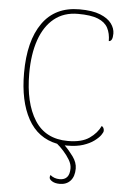

<svg xmlns="http://www.w3.org/2000/svg" viewBox="-62 -768 673 1030"><g transform="rotate(5 275.0 -253.0)"><path d="M324 10Q316 10 308 10Q331 32 354.5 64Q378 96 378 129Q378 171 357 194.5Q336 218 299 218Q274 218 258.5 208.5Q243 199 243 189Q243 181 246 175Q267 193 297 193Q350 193 350 130Q350 108 336 84.5Q322 61 303 40Q284 19 267 5Q162 -16 109.5 -111.5Q57 -207 57 -358Q57 -531 125 -627.5Q193 -724 324 -724Q394 -724 436 -707Q478 -690 497 -664Q516 -638 516 -610Q516 -568 495 -568Q495 -609 479.5 -638.5Q464 -668 426 -683.5Q388 -699 318 -699Q242 -699 190 -657Q138 -615 111.5 -538.5Q85 -462 85 -358Q85 -200 143.5 -107.5Q202 -15 323 -15Q397 -15 438 -43.5Q479 -72 497 -111Q510 -104 510 -86Q510 -78 499 -62.5Q488 -47 465 -30Q442 -13 407 -1.5Q372 10 324 10Z"/></g></svg>

Font: Noto Serif Thin
Style: Regular
Weight: 100
Designer: Monotype Design Team
Foundry: Monotype Imaging Inc.
Version: Version 2.015